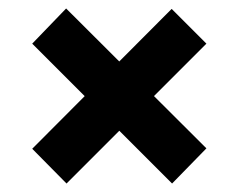

<svg xmlns="http://www.w3.org/2000/svg" viewBox="-20 -553 563 453"><path d="M137 -120 56 -202 385 -532 467 -450ZM386 -120 56 -450 136 -533 467 -203Z"/></svg>

Font: Bricolage Grotesque 24pt
Style: Bold
Weight: 700
Designer: Mathieu Triay
Foundry: Atelier Triay
Version: Version 1.001;gftools[0.9.33.dev8+g029e19f]